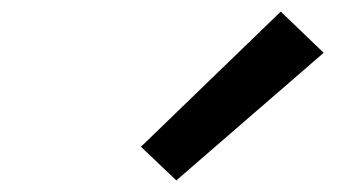

<svg xmlns="http://www.w3.org/2000/svg" viewBox="-20 -824 616 331"><path d="M284 -513 538 -733 464 -804 223 -571Z"/></svg>

Font: Iosevka Sparkle Medium Oblique
Style: Regular
Weight: 500
Italic angle: -9°
Designer: Belleve Invis
Foundry: Belleve Invis
Version: Version 4.5.0; ttfautohint (v1.8.3)